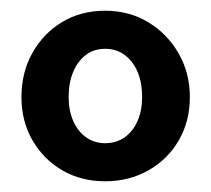

<svg xmlns="http://www.w3.org/2000/svg" viewBox="-20 -730 394 358"><path d="M176 -392Q131 -392 96 -412.5Q61 -433 40.5 -468.5Q20 -504 20 -549Q20 -595 40.5 -631.5Q61 -668 96 -689Q131 -710 176 -710Q221 -710 256.5 -688.5Q292 -667 313 -630.5Q334 -594 334 -549Q334 -504 313.5 -468.5Q293 -433 257 -412.5Q221 -392 176 -392ZM176 -463Q197 -463 212.5 -474Q228 -485 236.5 -504.5Q245 -524 245 -549Q245 -576 236.5 -596Q228 -616 212.5 -627.5Q197 -639 176 -639Q155 -639 140 -627.5Q125 -616 116.5 -596Q108 -576 108 -549Q108 -524 116.5 -504.5Q125 -485 140.5 -474Q156 -463 176 -463Z"/></svg>

Font: Lexend Medium
Style: Regular
Weight: 500
Designer: Bonnie Shaver-Troup, Thomas Jockin
Foundry: Lexend
Version: Version 1.005